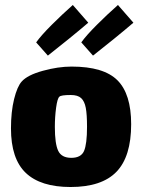

<svg xmlns="http://www.w3.org/2000/svg" viewBox="-20 -737 570 770"><path d="M272 -717 334 -646Q305 -621 256.5 -581.5Q208 -542 172 -514L125 -567Q145 -595 187 -637Q229 -679 272 -717ZM453 -717 515 -646Q486 -621 437.5 -581.5Q389 -542 353 -514L306 -567Q326 -595 368 -637Q410 -679 453 -717ZM24 -222Q24 -289 36.5 -339.5Q49 -390 67 -410Q90 -436 151.5 -453Q213 -470 267 -470Q396 -470 451 -415Q506 -360 506 -239Q506 -109 447 -48Q388 13 263 13Q143 13 83.5 -43.5Q24 -100 24 -222ZM329 -229Q329 -278 324 -304.5Q319 -331 305.5 -343.5Q292 -356 264 -356Q224 -356 218 -349Q210 -342 205 -305Q200 -268 200 -228Q200 -160 213.5 -132Q227 -104 266 -104Q305 -104 317 -131.5Q329 -159 329 -229Z"/></svg>

Font: Lalezar
Style: Regular
Weight: 400
Designer: Borna Izadpanah
Foundry: Borna Izadpanah
Version: Version 1.003